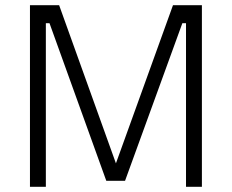

<svg xmlns="http://www.w3.org/2000/svg" viewBox="-20 -717 890 737"><path d="M95 0V-697H207L425 -90L644 -697H755V0H694V-628H680L460 -23H388L170 -628H156V0Z"/></svg>

Font: TitilliumText22L Lt
Style: Thin
Weight: 300
Designer: Campivisivi
Foundry: Campivisivi
Version: 1.000